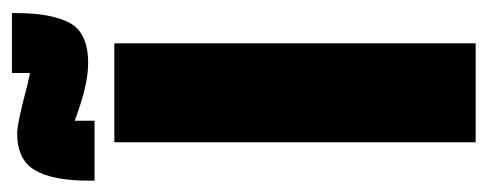

<svg xmlns="http://www.w3.org/2000/svg" viewBox="-286 -564 837 330"><g transform="rotate(-90 133.0 -398.5)"><path d="M224 0H54V-621H224ZM276 -797V-789Q276 -729 259 -697.5Q242 -666 190 -666Q159 -666 114 -681L91 -689V-655H-12V-665Q-12 -727 6 -757.5Q24 -788 69 -788Q87 -788 154 -770L173 -766V-797Z"/></g></svg>

Font: Passion One
Style: Regular
Weight: 400
Designer: Alejandro Lo Celso
Foundry: Fontstage
Version: Version 1.002